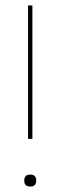

<svg xmlns="http://www.w3.org/2000/svg" viewBox="-20 -680 222 705"><path d="M99 -660V-170H83V-660ZM69 -17Q69 -39 91 -39Q113 -39 113 -17Q113 5 91 5Q69 5 69 -17Z"/></svg>

Font: Elaine Sans Thin
Style: Regular
Weight: 250
Designer: Wei Huang
Foundry: Wei Huang
Version: Version 2.001;December 24, 2019;FontCreator 12.0.0.2547 64-b